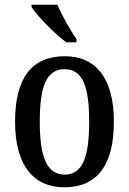

<svg xmlns="http://www.w3.org/2000/svg" viewBox="-20 -786 548 816"><path d="M262 -606H305V-619C280 -657 242 -721 224 -766H114V-756C136 -721 212 -642 262 -606ZM253 10C391 10 464 -81 464 -269C464 -456 385 -547 256 -547C116 -547 44 -456 44 -269C44 -81 124 10 253 10ZM255 -44C178 -44 149 -121 149 -269C149 -417 177 -492 254 -492C332 -492 359 -417 359 -269C359 -121 332 -44 255 -44Z"/></svg>

Font: Noto Serif Thai Condensed Medium
Style: Regular
Weight: 500
Width: 3
Designer: Monotype Design Team
Foundry: Monotype Imaging Inc.
Version: Version 2.002